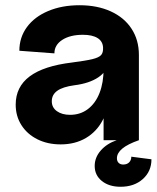

<svg xmlns="http://www.w3.org/2000/svg" viewBox="-20 -536 601 734"><path d="M40 -136Q40 -204 93.5 -244Q147 -284 255 -297Q309 -304 333.5 -310Q358 -316 366.5 -325.5Q375 -335 374 -354Q373 -378 353 -390.5Q333 -403 297 -403Q248 -403 218 -383.5Q188 -364 188 -332L54 -342Q54 -393 83 -432.5Q112 -472 164.5 -494Q217 -516 284 -516Q352 -516 403.5 -492.5Q455 -469 483 -426Q511 -383 511 -326V0H376V-141L396 -180Q396 -122 373 -77.5Q350 -33 308.5 -8.5Q267 16 212 16Q162 16 123 -3.5Q84 -23 62 -57.5Q40 -92 40 -136ZM376 -273V-318L391 -298Q391 -264 356 -240.5Q321 -217 264 -210Q220 -204 199 -189Q178 -174 178 -149Q178 -125 197.5 -111Q217 -97 248 -97Q287 -97 316 -119Q345 -141 360.5 -180.5Q376 -220 376 -273ZM342 98.3Q342 66 365 39.6Q387.9 13.2 426 0H511Q468 15 447.5 32.1Q427 49.2 427 69Q427 80 433.4 86.5Q439.9 93 451 93Q465.4 93 473.7 84.7Q482 76.3 482 63L559 73Q559 119 526 148.5Q492.9 178 441 178Q397 178 369.5 156Q342 134 342 98.3Z"/></svg>

Font: Uncut Sans Variable
Style: Regular
Weight: 400
Designer: Kasper Nordkvist
Foundry: UNCUT.wtf
Version: Version 1.303;Glyphs 3.1.2 (3151)